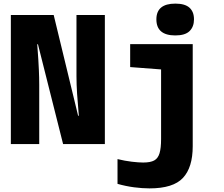

<svg xmlns="http://www.w3.org/2000/svg" viewBox="-20 -797 1240 1062"><path d="M40 0V-714H277L412 -157H416Q410 -225 406.5 -277Q403 -329 403 -376V-714H560V0H329L190 -552H186Q190 -501 192 -467Q194 -433 195 -410Q196 -387 196.5 -368Q197 -349 197 -328V0ZM950 -601Q845 -601 845 -690Q845 -777 950 -777Q1003 -777 1028 -754.5Q1053 -732 1053 -690Q1053 -649 1028.5 -625Q1004 -601 950 -601ZM807 245Q767 245 721.5 239Q676 233 630 220V83Q671 93 709 97.5Q747 102 772 102Q812 102 833 90.5Q854 79 862.5 50.5Q871 22 871 -28V-413L700 -426V-553H1046V12Q1046 129 992 187Q938 245 807 245Z"/></svg>

Font: Noto Sans Mono Black
Style: Regular
Weight: 900
Designer: Monotype Design Team
Foundry: Monotype Imaging Inc.
Version: Version 2.014